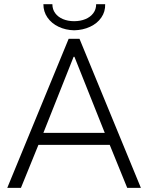

<svg xmlns="http://www.w3.org/2000/svg" viewBox="-20 -907 715 927"><path d="M311.5 -719.7H363.8L660.2 0H594.2L509.8 -207.5H165.5L81.1 0H15.1ZM189.5 -886.7H232.9Q232.9 -861.8 246.6 -843.3Q260.3 -824.7 284.2 -814.7Q308.1 -804.7 337.9 -804.7Q368.2 -804.7 392.3 -814.7Q416.5 -824.7 430.4 -843.3Q444.3 -861.8 444.3 -886.7H487.8Q488.8 -850.6 469.2 -822.3Q449.7 -793.9 415 -777.8Q380.4 -761.7 337.9 -760.7Q296.9 -761.7 262.9 -777.8Q229 -793.9 209.2 -822.3Q189.5 -850.6 189.5 -886.7ZM485.8 -265.6 339.4 -632.8H335.4L189.5 -265.6Z"/></svg>

Font: Reddit Sans Light
Style: Regular
Weight: 300
Designer: Stephen Hutchings
Foundry: Reddit
Version: Version 1.013